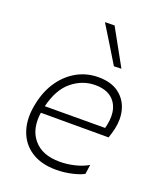

<svg xmlns="http://www.w3.org/2000/svg" viewBox="-144 -870 817 972"><g transform="rotate(20 264.0 -384.0)"><path d="M273 9.5Q193 9.5 139.5 -25.8Q86 -61 65.5 -124.5Q54.5 -158 54.5 -197.5Q54.5 -232 63 -271Q78 -342.5 114.5 -394.8Q151 -447 203.2 -475.8Q255.5 -504.5 317.5 -504.5Q384.5 -504.5 425.8 -474.8Q467 -445 482 -396Q490 -369.5 490 -340Q490 -315 484 -287.5Q481.5 -275.5 477 -261Q472.5 -246.5 469 -235.5H104Q101 -215.5 101 -197.5Q101 -132 137.5 -89.5Q183.5 -35 277.5 -35Q316.5 -35 356.8 -44.5Q397 -54 429 -72.5L422 -22.5Q404.5 -11 362 -0.8Q319.5 9.5 273 9.5ZM316.5 -461.5Q247.5 -461.5 191.2 -416Q135 -370.5 111.5 -273.5L436 -274.5Q438.5 -284.5 440.5 -293.5Q445.5 -317.5 445.5 -339Q445.5 -384 423 -415.5Q389.5 -461.5 316.5 -461.5ZM371 -583 312 -680Q282 -728.5 252 -777.5L303.5 -778.5Q330 -730.5 357 -682Q384 -633.5 411 -584.5Z"/></g></svg>

Font: Heraclito ExtraLight
Style: Italic
Weight: 200
Italic angle: -12°
Designer: Kostas Bartsokas (font) & Cristiano Sobral (main changes)
Foundry: Kostas Bartsokas (font) & Cristiano Sobral (main changes)
Version: Version 1.00;July 8, 2020;FontCreator 13.0.0.2655 64-bit